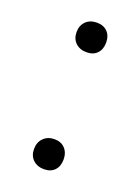

<svg xmlns="http://www.w3.org/2000/svg" viewBox="-84 -401 329 452"><g transform="rotate(20 81.0 -175.5)"><path d="M82 -67Q98.5 -67 108.2 -56.6Q118 -46.2 118 -29Q118 -12.2 108.5 -2.1Q99 8 82 8Q65.2 8 54.6 -2Q44 -12 44 -29Q44 -45.8 54.5 -56.4Q65 -67 82 -67ZM82 -359Q98.5 -359 108.2 -349.1Q118 -339.2 118 -322Q118 -305.2 108.5 -295.1Q99 -285 82 -285Q65.2 -285 54.6 -295Q44 -305 44 -322Q44 -338.5 54.4 -348.8Q64.8 -359 82 -359Z"/></g></svg>

Font: FogtwoNo5
Style: Regular
Weight: 400
Designer: gluk (gluksza@wp.pl)
Foundry: gluk (gluksza@wp.pl)
Version: Version 0.87